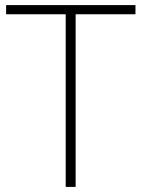

<svg xmlns="http://www.w3.org/2000/svg" viewBox="-20 -800 555 754"><path d="M277 -66H238V-744H4V-780H512V-744H277Z"/></svg>

Font: Noto Sans Malayalam UI ExtraLight
Style: Regular
Weight: 200
Designer: Jelle Bosma - Monotype Design Team
Foundry: Monotype Imaging Inc.
Version: Version 2.104; ttfautohint (v1.8.4.7-5d5b)